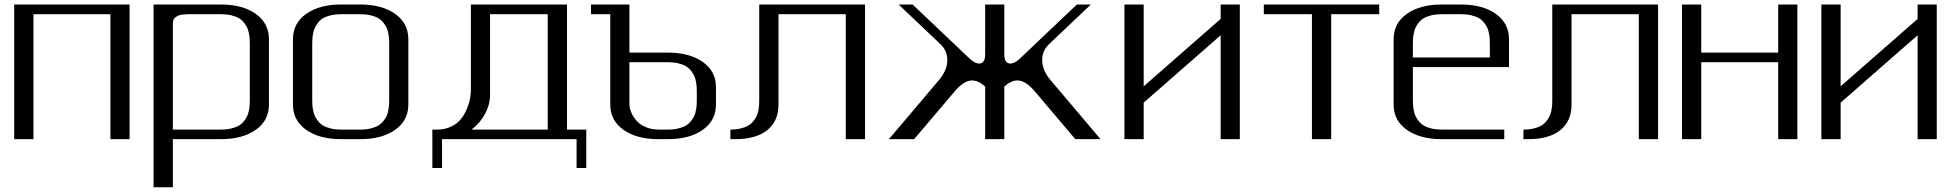

<svg xmlns="http://www.w3.org/2000/svg" viewBox="-20 -603 8475 832"><path d="M541.5 -583.5V0H458.5V-541.5H125V0H41.5V-583.5Z M729 -41.5H937.5Q962.4 -41.5 982.4 -46.4Q1002.4 -51.3 1015.1 -58.8Q1027.8 -66.4 1037.1 -78.1Q1046.4 -89.8 1051.3 -100.3Q1056.2 -110.8 1058.8 -125.5Q1061.5 -140.1 1062 -149.9Q1062.5 -159.7 1062.5 -172.9V-410.6Q1062.5 -423.8 1062 -433.3Q1061.5 -442.9 1058.8 -457.5Q1056.2 -472.2 1051.3 -482.7Q1046.4 -493.2 1037.1 -505.1Q1027.8 -517.1 1015.1 -524.4Q1002.4 -531.7 982.4 -536.6Q962.4 -541.5 937.5 -541.5H812.5Q798.3 -541.5 791.3 -541.3Q784.2 -541 772.5 -540Q760.7 -539.1 754.6 -536.4Q748.5 -533.7 741.7 -529.3Q734.9 -524.9 731.9 -517.6Q729 -510.3 729 -500ZM645.5 -583.5H937.5Q1030.8 -583.5 1088.1 -543Q1145.5 -502.4 1145.5 -433.1V-149.9Q1145.5 -80.6 1088.1 -40.3Q1030.8 0 937.5 0H729V208.5H645.5Z M1541.5 -583.5Q1634.8 -583.5 1692.1 -543Q1749.5 -502.4 1749.5 -433.1V-149.9Q1749.5 -80.6 1692.1 -40.3Q1634.8 0 1541.5 0H1458Q1364.3 0 1306.9 -40.3Q1249.5 -80.6 1249.5 -149.9V-433.1Q1249.5 -502.4 1306.9 -543Q1364.3 -583.5 1458 -583.5ZM1541.5 -541.5H1458Q1433.1 -541.5 1413.1 -536.6Q1393.1 -531.7 1380.4 -524.4Q1367.7 -517.1 1358.4 -505.1Q1349.1 -493.2 1344.2 -482.7Q1339.4 -472.2 1336.7 -457.5Q1334 -442.9 1333.5 -433.3Q1333 -423.8 1333 -410.6V-172.9Q1333 -159.7 1333.5 -149.9Q1334 -140.1 1336.7 -125.5Q1339.4 -110.8 1344.2 -100.3Q1349.1 -89.8 1358.4 -78.1Q1367.7 -66.4 1380.4 -58.8Q1393.1 -51.3 1413.1 -46.4Q1433.1 -41.5 1458 -41.5H1541.5Q1566.4 -41.5 1586.4 -46.4Q1606.4 -51.3 1619.1 -58.8Q1631.8 -66.4 1641.1 -78.1Q1650.4 -89.8 1655.3 -100.3Q1660.2 -110.8 1662.8 -125.5Q1665.5 -140.1 1666 -149.9Q1666.5 -159.7 1666.5 -172.9V-410.6Q1666.5 -423.8 1666 -433.3Q1665.5 -442.9 1662.8 -457.5Q1660.2 -472.2 1655.3 -482.7Q1650.4 -493.2 1641.1 -505.1Q1631.8 -517.1 1619.1 -524.4Q1606.4 -531.7 1586.4 -536.6Q1566.4 -541.5 1541.5 -541.5Z M2437 -583.5V-41.5H2520.5V125H2478.5V0H1895.5V125H1853.5V-41.5H1874.5Q1908.7 -41.5 1935.8 -54.9Q1962.9 -68.4 1978.3 -88.1Q1993.7 -107.9 2003.7 -132.8Q2013.7 -157.7 2017.1 -177.5Q2020.5 -197.3 2020.5 -214.4V-583.5ZM2353.5 -541.5H2103.5V-191.9Q2103.5 -149.9 2082 -109.9Q2060.5 -69.8 2023.4 -41.5H2353.5Z M2832.5 0Q2739.3 0 2681.9 -40.3Q2624.5 -80.6 2624.5 -149.9V-541.5H2541V-583.5H2707.5V-375H2791H2874.5Q2967.8 -375 3025.1 -334.7Q3082.5 -294.4 3082.5 -225.1V-149.9Q3082.5 -80.6 3025.1 -40.3Q2967.8 0 2874.5 0ZM2999.5 -172.9V-202.1Q2999.5 -215.3 2999 -225.1Q2998.5 -234.9 2995.8 -249.5Q2993.2 -264.2 2988.3 -274.7Q2983.4 -285.2 2974.1 -296.9Q2964.8 -308.6 2952.1 -316.2Q2939.5 -323.7 2919.4 -328.6Q2899.4 -333.5 2874.5 -333.5H2707.5V-151.9Q2707.5 -134.8 2715.1 -116.5Q2722.7 -98.1 2737.1 -81.1Q2751.5 -64 2776.4 -53Q2801.3 -42 2832.5 -41.5H2874.5Q2899.4 -41.5 2919.4 -46.4Q2939.5 -51.3 2952.1 -58.8Q2964.8 -66.4 2974.1 -78.1Q2983.4 -89.8 2988.3 -100.3Q2993.2 -110.8 2995.8 -125.5Q2998.5 -140.1 2999 -149.9Q2999.5 -159.7 2999.5 -172.9Z M3728.5 -583.5V0H3645V-541.5H3353.5V-149.9Q3353.5 -78.6 3305.2 -39.3Q3256.8 0 3166 0H3145V-41.5Q3169.9 -41.5 3189.9 -46.4Q3210 -51.3 3222.7 -58.8Q3235.4 -66.4 3244.6 -78.1Q3253.9 -89.8 3258.8 -100.3Q3263.7 -110.8 3266.4 -125.5Q3269 -140.1 3269.5 -149.9Q3270 -159.7 3270 -172.9V-583.5Z M4249 -368.2V-583.5H4332V-368.2Q4332 -327.6 4357.9 -327.6Q4376 -327.6 4397.5 -347.2L4646.5 -583.5H4707L4525.9 -411.6Q4496.1 -383.3 4496.1 -342.8Q4496.1 -298.3 4532.7 -255.4L4749 0H4639.6L4462.9 -208.5Q4423.8 -254.4 4388.7 -254.4Q4361.8 -254.4 4332 -228V0H4249V-228Q4219.2 -254.4 4192.4 -254.4Q4157.2 -254.4 4118.2 -208.5L3941.4 0H3832L4048.3 -255.4Q4085 -298.3 4085 -342.8Q4085 -383.3 4055.2 -411.6L3874 -583.5H3934.6L4183.6 -347.2Q4205.1 -327.6 4223.1 -327.6Q4249 -327.6 4249 -368.2Z M5352.5 -583.5V0H5269.5V-450.2L4936 -158.2V0H4852.5V-583.5H4936V-229L5269.5 -521V-583.5Z M5956.5 -583.5V-541.5H5748.5V0H5665V-541.5H5456.5V-583.5Z M6519 -312.5H6102.5V-172.9Q6102.5 -159.7 6103 -149.9Q6103.5 -140.1 6106.2 -125.5Q6108.9 -110.8 6113.8 -100.3Q6118.7 -89.8 6127.9 -78.1Q6137.2 -66.4 6149.9 -58.8Q6162.6 -51.3 6182.6 -46.4Q6202.6 -41.5 6227.5 -41.5H6498.5V0H6227.5Q6133.8 0 6076.4 -40.3Q6019 -80.6 6019 -149.9V-433.1Q6019 -502.4 6076.4 -543Q6133.8 -583.5 6227.5 -583.5H6311Q6404.3 -583.5 6461.7 -543Q6519 -502.4 6519 -433.1ZM6102.5 -354H6436V-410.6Q6436 -423.8 6435.5 -433.3Q6435.1 -442.9 6432.4 -457.5Q6429.7 -472.2 6424.8 -482.7Q6419.9 -493.2 6410.6 -505.1Q6401.4 -517.1 6388.7 -524.4Q6376 -531.7 6356 -536.6Q6335.9 -541.5 6311 -541.5H6227.5Q6202.6 -541.5 6182.6 -536.6Q6162.6 -531.7 6149.9 -524.4Q6137.2 -517.1 6127.9 -505.1Q6118.7 -493.2 6113.8 -482.7Q6108.9 -472.2 6106.2 -457.5Q6103.5 -442.9 6103 -433.3Q6102.5 -423.8 6102.5 -410.6Z M7165 -583.5V0H7081.5V-541.5H6790V-149.9Q6790 -78.6 6741.7 -39.3Q6693.4 0 6602.5 0H6581.5V-41.5Q6606.4 -41.5 6626.5 -46.4Q6646.5 -51.3 6659.2 -58.8Q6671.9 -66.4 6681.2 -78.1Q6690.4 -89.8 6695.3 -100.3Q6700.2 -110.8 6702.9 -125.5Q6705.6 -140.1 6706.1 -149.9Q6706.5 -159.7 6706.5 -172.9V-583.5Z M7768.6 -583.5V0H7685.5V-333.5H7352.1V0H7268.6V-583.5H7352.1V-375H7685.5V-583.5Z M8372.6 -583.5V0H8289.6V-450.2L7956.1 -158.2V0H7872.6V-583.5H7956.1V-229L8289.6 -521V-583.5Z"/></svg>

Font: Gputeks
Style: Regular
Weight: 500
Version: Version 0.9